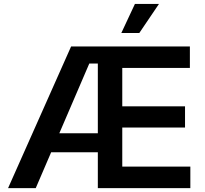

<svg xmlns="http://www.w3.org/2000/svg" viewBox="-20 -966 1051 986"><path d="M21.5 0 345.2 -727.5H955.1V-617.2H607.9V-419.9H930.2V-311H607.9V-110.4H957.5V0H482.4V-639.6H438.5L163.6 0ZM190.9 -184.1V-281.7H546.4V-184.1ZM603 -796.4 672.9 -945.8H796.4L695.3 -796.4Z"/></svg>

Font: Inter 17pt SemiBold
Style: Regular
Weight: 600
Version: Version 4.001;git-66647c0bb